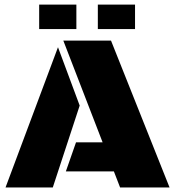

<svg xmlns="http://www.w3.org/2000/svg" viewBox="-20 -827 772 847"><path d="M509.8 0 482.4 -70.8H270.5L315.4 -199.2H432.6L259.3 -647.9H469.7L728 0ZM4.4 0 235.8 -618.7 331.5 -361.3 212.9 0ZM411.6 -698.7V-806.6H575.7V-698.7ZM152.8 -698.7V-806.6H316.9V-698.7Z"/></svg>

Font: Black Ops One
Style: Regular
Weight: 400
Designer: James Grieshaber, Eben Sorkin
Foundry: Sorkin Type Co.
Version: Version 1.004; ttfautohint (v1.8.4.7-5d5b)